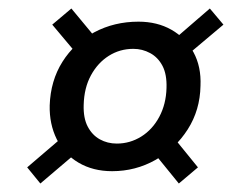

<svg xmlns="http://www.w3.org/2000/svg" viewBox="-20 -524 573 452"><path d="M244 -121Q199 -121 165 -141Q131 -161 113.5 -196.5Q96 -232 97 -276Q99 -334 127 -378.5Q155 -423 202 -448Q249 -473 306 -473Q350 -473 383.5 -454Q417 -435 435.5 -401Q454 -367 452 -322Q451 -265 422 -219.5Q393 -174 346 -147.5Q299 -121 244 -121ZM75 -92 44 -130 141 -213 175 -177ZM401 -92 336 -172 381 -210 446 -130ZM255 -186Q286 -186 312.5 -202.5Q339 -219 355 -249Q371 -279 372 -317Q373 -349 362.5 -369Q352 -389 333.5 -399Q315 -409 294 -409Q262 -409 236 -392.5Q210 -376 194 -346.5Q178 -317 177 -277Q176 -246 186.5 -226Q197 -206 215 -196Q233 -186 255 -186ZM171 -385 103 -466 148 -504 216 -422ZM405 -381 378 -421 474 -504 506 -466Z"/></svg>

Font: DM Sans 18pt
Style: Italic
Weight: 400
Italic angle: -10°
Designer: Colophon Foundry, Jonny Pinhorn
Foundry: Colophon Foundry
Version: Version 4.004;gftools[0.9.30]